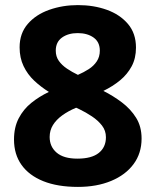

<svg xmlns="http://www.w3.org/2000/svg" viewBox="-20 -722 612 754"><path d="M286 -702Q348 -702 399.5 -683.5Q451 -665 482.5 -628Q514 -591 514 -535Q514 -493 497 -461.5Q480 -430 451.5 -406.5Q423 -383 386 -365Q424 -346 458.5 -320Q493 -294 514.5 -259.5Q536 -225 536 -178Q536 -120 504.5 -77.5Q473 -35 416.5 -11.5Q360 12 286 12Q206 12 150 -10.5Q94 -33 64.5 -74.5Q35 -116 35 -174Q35 -222 53.5 -257.5Q72 -293 103 -318Q134 -343 172 -361Q140 -381 114 -405.5Q88 -430 72.5 -462.5Q57 -495 57 -536Q57 -591 89 -628Q121 -665 173.5 -683.5Q226 -702 286 -702ZM175 -184Q175 -146 202.5 -122.5Q230 -99 284 -99Q340 -99 368 -121.5Q396 -144 396 -183Q396 -209 380.5 -229Q365 -249 341 -265Q317 -281 292 -293L279 -299Q248 -286 224.5 -269Q201 -252 188 -231Q175 -210 175 -184ZM285 -592Q248 -592 223.5 -574.5Q199 -557 199 -523Q199 -500 211 -483Q223 -466 243 -452.5Q263 -439 286 -428Q309 -438 328.5 -450.5Q348 -463 360 -481Q372 -499 372 -523Q372 -557 347.5 -574.5Q323 -592 285 -592Z"/></svg>

Font: Noto Sans Kannada
Style: Regular
Weight: 400
Designer: Jelle Bosma - Monotype Design Team
Foundry: Monotype Imaging Inc.
Version: Version 2.003